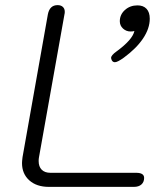

<svg xmlns="http://www.w3.org/2000/svg" viewBox="-20 -730 652 750"><path d="M66 -93Q66 -100 68 -116L167 -674Q174 -710 205 -710Q218 -710 225.5 -703Q233 -696 233 -684Q233 -678 232 -675L132 -114Q131 -109 131 -101Q131 -79 143 -67Q155 -55 177 -55H512Q543 -55 543 -35Q543 -19 532.5 -9.5Q522 0 503 0H171Q123 0 94.5 -25.5Q66 -51 66 -93ZM414 -504Q414 -514 435 -529Q498 -575 505 -609Q500 -607 490 -607Q473 -607 460.5 -618.5Q448 -630 448 -647Q448 -673 468 -691Q488 -709 517 -709Q540 -709 552.5 -695.5Q565 -682 565 -657Q565 -619 539 -580Q513 -541 464 -505Q439 -487 429 -487Q421 -487 417 -494Q414 -500 414 -504Z"/></svg>

Font: Kodchasan Light
Style: Italic
Weight: 300
Italic angle: -10°
Version: Version 1.000; ttfautohint (v1.6)